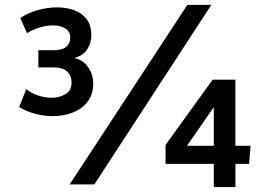

<svg xmlns="http://www.w3.org/2000/svg" viewBox="-20 -753 1065 784"><path d="M195.4 -278.7Q159.5 -278.7 123.7 -288.3Q87.9 -297.9 58.2 -316L87.5 -389.2Q106.8 -372.9 134.6 -363.4Q162.4 -353.9 192.2 -353.9Q221.5 -353.9 246.8 -368.4Q272.2 -382.8 272.2 -415.5Q272.2 -444.5 254 -461.2Q235.7 -477.8 198.4 -477.8H136.6V-547.9H195.7Q234.3 -547.9 250.6 -561.8Q266.9 -575.7 266.9 -599.3Q266.9 -624.7 246.3 -637Q225.7 -649.3 197.7 -649.3Q171.3 -649.3 143.3 -641.3Q115.3 -633.2 90.4 -617.5L62.7 -679.3Q93 -699.9 132.8 -711.4Q172.7 -722.9 213.6 -722.9Q250.1 -722.9 281.9 -711.7Q313.8 -700.4 333.3 -675.4Q352.9 -650.4 352.9 -609.2Q352.9 -577.9 336.5 -551.9Q320 -525.9 282.5 -516.1Q318.9 -508.9 339.8 -479Q360.7 -449.1 360.7 -412Q360.7 -367.1 337.5 -337.4Q314.2 -307.7 276.5 -293.2Q238.9 -278.7 195.4 -278.7ZM264.4 0 745 -733H842.9L365.3 0ZM853 10.8V-84H656V-161.2L848.2 -427.6H941.2V-157.7H1003.1L997 -84H941.3V10.8ZM743.6 -157.7H853V-315.5Z"/></svg>

Font: Comme
Style: Regular
Weight: 400
Designer: Vernon Adams
Foundry: Vernon Adams
Version: Version 1.000;gftools[0.9.27]